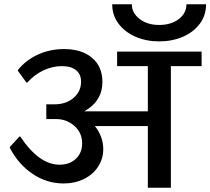

<svg xmlns="http://www.w3.org/2000/svg" viewBox="-20 -880 986 900"><path d="M925 -638V-570H781V0H673V-289H425Q464 -239 464 -181Q464 -136 440 -99Q416 -62 373.5 -41Q331 -20 278 -20Q200 -20 133.5 -64.5Q67 -109 26 -187V-191L71 -240H75Q163 -108 259 -108Q307 -108 336 -136Q365 -164 365 -208Q365 -258 328.5 -290Q292 -322 242 -322H197V-391H236Q289 -391 324.5 -421Q360 -451 360 -497Q360 -532 336.5 -551Q313 -570 270 -570Q226 -570 183.5 -550Q141 -530 108 -493H104L64 -548V-552Q101 -598 157.5 -624Q214 -650 280 -650Q363 -650 411.5 -609Q460 -568 460 -496Q460 -406 375 -358H673V-570H529V-638ZM506 -860H598Q598 -819 634.5 -791Q671 -763 726 -763Q782 -763 818 -790.5Q854 -818 854 -860H946Q946 -808 916.5 -768.5Q887 -729 837 -707.5Q787 -686 726 -686Q666 -686 616 -707.5Q566 -729 536 -768.5Q506 -808 506 -860Z"/></svg>

Font: Amiko SemiBold
Style: Regular
Weight: 600
Designer: Pablo Impallari, Rodrigo Fuenzalida, Andres Torresi
Foundry: Impallari Type
Version: Version 1.001; ttfautohint (v1.3)